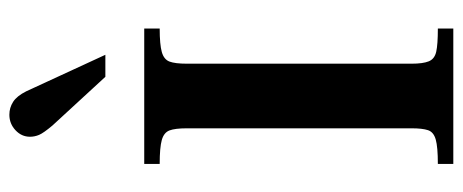

<svg xmlns="http://www.w3.org/2000/svg" viewBox="-309 -679 988 410"><g transform="rotate(-90 185.0 -474.0)"><path d="M40 0V-33Q76 -33 92 -37.5Q108 -42 112 -54Q116 -66 116 -89V-569Q116 -594 111.5 -606Q107 -618 91 -622.5Q75 -627 40 -627V-660H329V-627Q295 -627 279 -622.5Q263 -618 258.5 -606Q254 -594 254 -569V-89Q254 -65 259 -52.5Q264 -40 279.5 -36.5Q295 -33 329 -33V0ZM226 -743 122 -856Q106 -875 102 -884.5Q98 -894 98 -904Q98 -922 112 -935Q126 -948 145 -948Q160 -948 172.5 -940Q185 -932 195 -912L273 -743Z"/></g></svg>

Font: Frank Ruhl Libre SemiBold
Style: Regular
Weight: 600
Designer: Yanek Iontef
Foundry: Fontef
Version: Version 6.003;gftools[0.9.30]